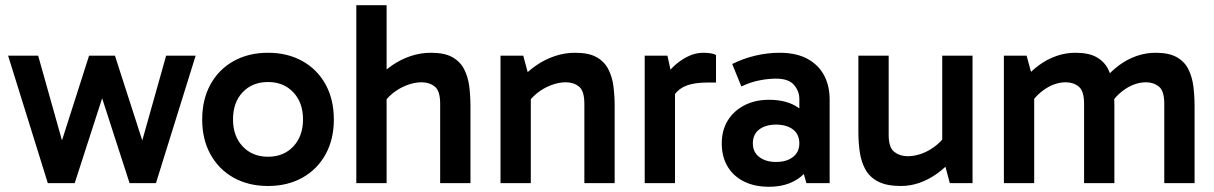

<svg xmlns="http://www.w3.org/2000/svg" viewBox="-20 -701 4648 735"><path d="M163 0 11 -488H126L229 -122H204L321 -488H420L538 -122H513L616 -488H729L577 0H476L358 -365H384L266 0Z M1006 11Q931 11 874 -21Q817 -53 785.5 -110.5Q754 -168 754 -243Q754 -320 785.5 -377.5Q817 -435 874 -467Q931 -499 1006 -499Q1081 -499 1138 -467Q1195 -435 1226.5 -377.5Q1258 -320 1258 -243Q1258 -168 1226.5 -110.5Q1195 -53 1138 -21Q1081 11 1006 11ZM1006 -101Q1066 -101 1103 -140.5Q1140 -180 1140 -244Q1140 -308 1103 -347.5Q1066 -387 1006 -387Q946 -387 909 -348Q872 -309 872 -244Q872 -180 909 -140.5Q946 -101 1006 -101Z M1344 0V-681H1460V0ZM1665 0V-304Q1665 -353 1644.5 -369.5Q1624 -386 1594 -386Q1566 -386 1536.5 -374.5Q1507 -363 1483 -343.5Q1459 -324 1444 -299L1421 -398Q1449 -429 1482 -451.5Q1515 -474 1552.5 -486.5Q1590 -499 1630 -499Q1682 -499 1712 -482Q1742 -465 1757 -435.5Q1772 -406 1776.5 -369.5Q1781 -333 1781 -294V0Z M2182 -499Q2234 -499 2264 -482Q2294 -465 2309 -435.5Q2324 -406 2328.5 -369.5Q2333 -333 2333 -294V0H2217V-304Q2217 -353 2196.5 -369.5Q2176 -386 2146 -386Q2118 -386 2088.5 -374.5Q2059 -363 2035 -343.5Q2011 -324 1996 -299L1987 -362H2012V0H1896V-488H1983L2007 -399L1973 -398Q2001 -429 2034 -451.5Q2067 -474 2104.5 -486.5Q2142 -499 2182 -499Z M2535 -488 2564 -355V0H2448V-488ZM2543 -300 2519 -311V-398L2528 -410Q2538 -427 2560 -448Q2582 -469 2611.5 -484Q2641 -499 2672 -499Q2687 -499 2700.5 -497Q2714 -495 2721 -490V-385H2689Q2623 -385 2590 -364.5Q2557 -344 2543 -300Z M2924 14Q2868 14 2827.5 -6.5Q2787 -27 2765 -64Q2743 -101 2743 -152Q2743 -202 2765.5 -239Q2788 -276 2829 -297.5Q2870 -319 2924 -319Q2995 -319 3038.5 -287Q3082 -255 3098 -197L3040 -201V-322Q3040 -352 3019.5 -376Q2999 -400 2950 -400Q2922 -400 2888 -393.5Q2854 -387 2818 -370L2783 -456Q2825 -477 2871.5 -488Q2918 -499 2964 -499Q3029 -499 3071.5 -475.5Q3114 -452 3135 -412Q3156 -372 3156 -320V0H3067L3041 -91L3098 -108Q3081 -48 3035.5 -17Q2990 14 2924 14ZM2951 -81Q2991 -81 3015.5 -100Q3040 -119 3040 -152Q3040 -187 3015.5 -205.5Q2991 -224 2951 -224Q2911 -224 2886.5 -205.5Q2862 -187 2862 -152Q2862 -119 2886.5 -100Q2911 -81 2951 -81Z M3429 11Q3374 11 3341.5 -6Q3309 -23 3293 -52Q3277 -81 3271.5 -118Q3266 -155 3266 -195V-488H3382V-184Q3382 -136 3403.5 -119.5Q3425 -103 3454 -103Q3483 -103 3511.5 -114Q3540 -125 3564.5 -145Q3589 -165 3603 -189L3612 -127H3587V-488H3703V0H3616L3592 -90H3625Q3600 -60 3568 -37Q3536 -14 3501 -1.5Q3466 11 3429 11Z M3823 0V-488H3910L3934 -399L3900 -398Q3927 -429 3957.5 -451.5Q3988 -474 4023.5 -486.5Q4059 -499 4097 -499Q4148 -499 4178 -482Q4208 -465 4222.5 -435.5Q4237 -406 4241.5 -369.5Q4246 -333 4246 -294V0H4130V-304Q4130 -353 4109.5 -369.5Q4089 -386 4060 -386Q4020 -386 3982 -361Q3944 -336 3923 -299L3914 -362H3939V0ZM4437 0V-304Q4437 -353 4416.5 -369.5Q4396 -386 4368 -386Q4327 -386 4289 -361Q4251 -336 4230 -299L4208 -398Q4234 -429 4264.5 -451.5Q4295 -474 4330.5 -486.5Q4366 -499 4404 -499Q4455 -499 4485 -482Q4515 -465 4529.5 -435.5Q4544 -406 4548.5 -369.5Q4553 -333 4553 -294V0Z"/></svg>

Font: Gabarito Medium
Style: Regular
Weight: 500
Designer: Leandro Assis / Alvaro Franca / Felipe Casaprima
Foundry: Naipe Foundry
Version: Version 1.000